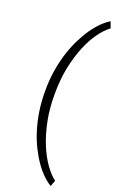

<svg xmlns="http://www.w3.org/2000/svg" viewBox="-191 -846 702 1124"><g transform="rotate(20 159.5 -284.0)"><path d="M68.4 -287.1Q68.4 -350.6 77.6 -408.9Q86.9 -467.3 103 -518.8Q119.1 -570.3 140.9 -614.7Q162.6 -659.2 187 -694.6Q211.4 -730 237.5 -755.9Q263.7 -781.7 289.1 -796.9L303.2 -757.3Q271 -734.4 239.3 -690.4Q207.5 -646.5 182.6 -585.9Q157.7 -525.4 142.3 -450Q127 -374.5 127 -288.6V-278.8Q127 -192.9 142.3 -117.7Q157.7 -42.5 182.6 18.3Q207.5 79.1 239.3 123.5Q271 168 303.2 191.9L289.1 229.5Q263.7 214.4 237.5 189Q211.4 163.6 187 128.7Q162.6 93.8 140.9 50Q119.1 6.3 103 -45.2Q86.9 -96.7 77.6 -155.5Q68.4 -214.4 68.4 -279.8Z"/></g></svg>

Font: Melbourne
Style: Light
Weight: 300
Designer: Google
Version: Version 2.000980; 2014